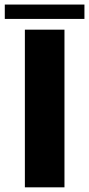

<svg xmlns="http://www.w3.org/2000/svg" viewBox="-42 -802 381 822"><path d="M64.5 0H234V-675H64.5ZM-21.5 -721H319.5V-782.5H-21.5Z"/></svg>

Font: Anybody Thin
Style: Bold
Weight: 700
Version: Version 1.113;gftools[0.9.25]